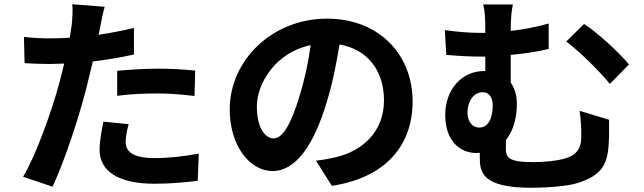

<svg xmlns="http://www.w3.org/2000/svg" viewBox="-20 -830 3040 906"><path d="M533 -496V-378C596 -386 658 -389 726 -389C787 -389 848 -383 898 -377L901 -497C842 -503 782 -506 725 -506C661 -506 589 -501 533 -496ZM587 -244 468 -256C460 -216 450 -168 450 -122C450 -21 541 37 709 37C789 37 857 30 913 23L918 -105C846 -92 777 -84 710 -84C603 -84 573 -117 573 -161C573 -183 579 -216 587 -244ZM219 -649C178 -649 144 -650 93 -656L96 -532C131 -530 169 -528 217 -528L283 -530L262 -446C225 -306 149 -96 89 4L228 51C284 -68 351 -272 387 -412L418 -540C484 -548 552 -559 612 -573V-698C557 -685 501 -674 445 -666L453 -704C457 -726 466 -771 474 -798L321 -810C324 -787 322 -746 318 -709L309 -652C278 -650 248 -649 219 -649Z M1446 -617C1435 -534 1416 -449 1393 -375C1352 -240 1313 -177 1271 -177C1232 -177 1192 -226 1192 -327C1192 -437 1281 -583 1446 -617ZM1582 -620C1717 -597 1792 -494 1792 -356C1792 -210 1692 -118 1564 -88C1537 -82 1509 -76 1471 -72L1546 47C1798 8 1927 -141 1927 -352C1927 -570 1771 -742 1523 -742C1264 -742 1064 -545 1064 -314C1064 -145 1156 -23 1267 -23C1376 -23 1462 -147 1522 -349C1551 -443 1568 -535 1582 -620Z M2736 -717 2652 -634C2709 -592 2804 -500 2858 -434L2948 -526C2903 -580 2798 -678 2736 -717ZM2241 -228C2212 -228 2186 -253 2186 -297C2186 -356 2218 -395 2258 -395C2286 -395 2305 -372 2305 -333C2305 -277 2287 -228 2241 -228ZM2419 -339C2419 -379 2409 -414 2390 -440V-571C2447 -576 2510 -585 2569 -599V-719C2509 -702 2448 -691 2390 -684C2390 -743 2394 -780 2400 -809H2260C2268 -780 2270 -746 2270 -683V-675H2240C2193 -675 2134 -680 2079 -688L2086 -571C2152 -565 2206 -563 2249 -563H2270V-495H2266C2157 -495 2081 -406 2081 -288C2081 -160 2155 -108 2228 -108L2244 -109V-88C2244 -18 2254 56 2487 56C2555 56 2659 49 2704 34C2820 -1 2847 -57 2852 -148C2855 -189 2854 -213 2854 -265L2715 -307C2722 -260 2723 -223 2723 -183C2723 -132 2701 -98 2649 -83C2611 -71 2546 -65 2496 -65C2378 -65 2367 -87 2367 -130L2368 -170C2403 -214 2419 -276 2419 -339Z"/></svg>

Font: Noto Sans CJK SC
Style: Bold
Weight: 700
Designer: Ryoko NISHIZUKA 西塚涼子 (kana, bopomofo & ideographs); Paul D. Hunt (Latin, Greek & Cyrillic); Sandoll Communications 산돌커뮤니
Foundry: Adobe
Version: Version 2.004;hotconv 1.0.118;makeotfexe 2.5.65603